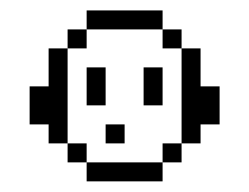

<svg xmlns="http://www.w3.org/2000/svg" viewBox="-20 -341 469 361"><path d="M285.7 -35.7H142.9V0H285.7ZM142.9 -35.7V-71.4H107.1V-35.7ZM107.1 -71.4V-250H71.4V-178.6H35.7V-107.1H71.4V-71.4ZM285.7 -71.4V-35.7H321.4V-71.4ZM321.4 -250V-71.4H357.1V-107.1H392.9V-178.6H357.1V-250ZM321.4 -250V-285.7H285.7V-250ZM107.1 -285.7V-250H142.9V-285.7ZM142.9 -321.4V-285.7H285.7V-321.4ZM142.9 -214.3V-142.9H178.6V-214.3ZM250 -214.3V-142.9H285.7V-214.3ZM178.6 -107.1V-71.4H214.3V-107.1Z"/></svg>

Font: Gossip Icons Low Pixel
Style: Regular
Weight: 500
Designer: Deborah Khodanovich
Version: Version 1.001;Glyphs 3.3.1 (3343)